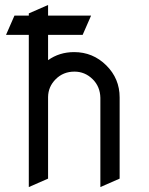

<svg xmlns="http://www.w3.org/2000/svg" viewBox="-20 -758 602 778"><path d="M281.7 -467.8Q236.3 -467.8 205.6 -437Q175.3 -406.7 174.8 -364.7V-361.8V-34.2L96.7 0V-616.7H4.4L38.6 -694.8H96.7V-703.6L174.8 -737.8V-694.8H349.1L314.9 -616.7H174.8V-514.2Q220.7 -546.9 280.3 -546.9Q356.4 -546.9 410.6 -493.2Q464.8 -439.5 464.8 -363.3V-34.2L386.7 0V-361.8Q385.7 -407.2 355.5 -437Q324.2 -467.8 281.7 -467.8Z"/></svg>

Font: NovaMono
Style: Regular
Weight: 400
Monospace: yes
Version: Version 1.2